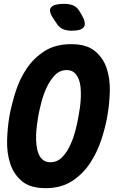

<svg xmlns="http://www.w3.org/2000/svg" viewBox="-20 -970 640 1000"><path d="M242 -125Q278 -125 303.5 -151Q329 -177 346 -214.5Q363 -252 373.5 -293Q384 -334 389 -365Q393 -386 396.5 -411.5Q400 -437 401 -464Q402 -491 399.5 -516Q397 -541 388.5 -561Q380 -581 365.5 -593Q351 -605 327 -605Q292 -605 266.5 -579Q241 -553 223.5 -515.5Q206 -478 195.5 -437Q185 -396 179 -365Q176 -345 172.5 -319Q169 -293 168 -266.5Q167 -240 170 -214.5Q173 -189 181 -169Q189 -149 204 -137Q219 -125 242 -125ZM218 10Q137 10 94 -26.5Q51 -63 33 -118.5Q15 -174 17 -240Q19 -306 29 -365Q40 -424 60.5 -490Q81 -556 118 -611.5Q155 -667 211.5 -703.5Q268 -740 350 -740Q431 -740 474.5 -704Q518 -668 536 -613Q554 -558 552 -493Q550 -428 540 -371Q530 -310 508 -243Q486 -176 448.5 -119.5Q411 -63 354.5 -26.5Q298 10 218 10ZM353 -810Q327 -810 307.5 -818.5Q288 -827 275 -848L258 -873Q230 -915 246.5 -932.5Q263 -950 313 -950Q346 -950 365 -940Q384 -930 395 -910L407 -890Q430 -849 417 -829.5Q404 -810 353 -810Z"/></svg>

Font: Maple Mono NL ExtraBold
Style: Italic
Weight: 800
Italic angle: -10°
Monospace: yes
Designer: subframe7536
Version: Version 7.000